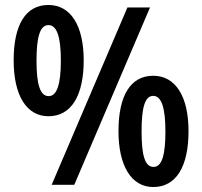

<svg xmlns="http://www.w3.org/2000/svg" viewBox="-20 -744 814 773"><path d="M175 -724C83 -724 35 -644 35 -501C35 -361 86 -276 175 -276C267 -276 317 -359 317 -501C317 -642 264 -724 175 -724ZM584 -714H493L188 0H279ZM175 -643C209 -643 225 -596 225 -500C225 -404 209 -357 176 -357C141 -357 127 -405 127 -500C127 -595 141 -643 175 -643ZM597 -439C506 -439 457 -360 457 -216C457 -76 509 9 597 9C689 9 739 -73 739 -216C739 -357 686 -439 597 -439ZM597 -358C631 -358 646 -307 646 -215C646 -123 633 -72 598 -72C563 -72 550 -120 550 -215C550 -310 563 -358 597 -358Z"/></svg>

Font: Noto Sans Khmer Condensed SemiBold
Style: Regular
Weight: 600
Width: 3
Designer: Danh Hong and the Monotype Design Team
Foundry: Monotype Imaging Inc.
Version: Version 2.004